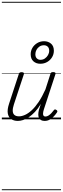

<svg xmlns="http://www.w3.org/2000/svg" viewBox="-20 -1303 686 2096"><path d="M175 17Q131 17 101.5 -3.5Q72 -24 65 -65.5Q58 -107 79 -171L185 -494Q189 -506 195.5 -510.5Q202 -515 216 -515Q232 -515 238 -509Q244 -503 240 -491L132 -164Q118 -122 119 -92.5Q120 -63 137.5 -48Q155 -33 188 -33Q218 -33 253.5 -49Q289 -65 327 -100Q365 -135 402.5 -191Q440 -247 476 -327L530 -495Q534 -508 540 -512Q546 -516 560 -516Q576 -516 582.5 -510.5Q589 -505 585 -493L459 -109Q451 -83 450 -65.5Q449 -48 455.5 -39.5Q462 -31 476 -31Q493 -31 509.5 -41.5Q526 -52 540.5 -67.5Q555 -83 566 -98Q571 -106 578 -108Q585 -110 595 -103Q605 -97 606 -90Q607 -83 602 -76Q590 -57 570.5 -35.5Q551 -14 525 1.5Q499 17 468 17Q444 17 428.5 8.5Q413 0 405.5 -15.5Q398 -31 398 -53Q398 -75 405 -103L426 -169Q395 -117 361.5 -81.5Q328 -46 295 -24Q262 -2 231.5 7.5Q201 17 175 17ZM420 -607Q375 -607 345 -633.5Q315 -660 315 -711Q315 -749 334 -781Q353 -813 386.5 -833Q420 -853 461 -853Q506 -853 537 -826.5Q568 -800 568 -749Q568 -711 548.5 -678.5Q529 -646 495.5 -626.5Q462 -607 420 -607ZM421 -650Q449 -650 470 -664.5Q491 -679 504 -701.5Q517 -724 517 -749Q517 -779 500.5 -794Q484 -809 460 -809Q432 -809 411 -795Q390 -781 378 -758.5Q366 -736 366 -711Q366 -681 382 -665.5Q398 -650 421 -650ZM0 763H646V773H0ZM0 -20H646V0H0ZM0 -505H646V-500H0ZM0 -1283H646V-1273H0Z"/></svg>

Font: Playwrite NL Guides
Style: Regular
Weight: 400
Designer: Veronika Burian, José Scaglione
Foundry: TypeTogether
Version: Version 1.003